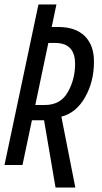

<svg xmlns="http://www.w3.org/2000/svg" viewBox="-20 -734 453 854"><path d="M315 100 253 -215Q319 -232 358.5 -301.5Q398 -371 398 -460Q398 -533 357 -573.5Q316 -614 239 -614H210L231 -714H151L0 0H80L122 -199H176L227 100ZM195 -543H225Q314 -543 314 -450Q314 -381 281.5 -324Q249 -267 180 -267H137Z"/></svg>

Font: Noto Sans Display Condensed
Style: Italic
Weight: 400
Width: 3
Designer: Monotype Design team
Foundry: Monotype Imaging Inc.
Version: 1.000